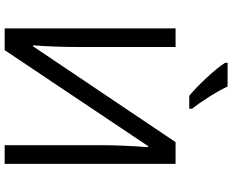

<svg xmlns="http://www.w3.org/2000/svg" viewBox="-104 -866 971 802"><g transform="rotate(90 381.0 -465.5)"><path d="M99.1 -713.9H176.8V-316.9Q176.8 -207 169.9 -118.2H173.8L574.2 -713.9H665V0H586.9V-393.1Q586.9 -491.2 595.2 -599.1H590.8L189.9 0H99.1ZM434.6 -771H380.9Q349.1 -796.4 305.7 -843.3Q262.2 -890.1 242.7 -920.9V-931.2H341.8Q357.4 -897.5 385.3 -853.5Q413.1 -809.6 434.6 -783.2Z"/></g></svg>

Font: OpenSans-Regular
Style: Regular
Weight: 400
Foundry: Ascender Corporation
Version: Version 1.10